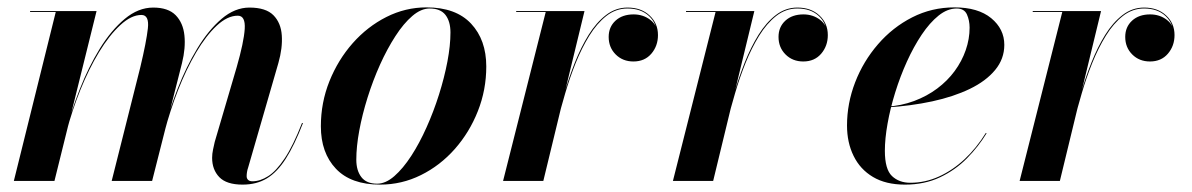

<svg xmlns="http://www.w3.org/2000/svg" viewBox="-20 -490 3228 520"><path d="M637 10Q593.5 10 574 -10.2Q554.5 -30.5 554.5 -62.5Q554.5 -73.5 557 -85Q559.5 -96.5 561.5 -105.5L621 -308Q640.5 -376 642.8 -411.8Q645 -447.5 624 -447.5Q596 -447.5 567 -420.5Q538 -393.5 511.2 -348Q484.5 -302.5 462.5 -246.5Q440.5 -190.5 425.5 -133H423Q438 -190.5 461 -249.5Q484 -308.5 514.2 -358.5Q544.5 -408.5 580.2 -439Q616 -469.5 655.5 -469.5Q700 -469.5 720.5 -448.8Q741 -428 743.2 -394Q745.5 -360 734 -319.5L652 -36Q650 -30.5 649 -24.2Q648 -18 648 -13Q648 -6.5 652 -2.8Q656 1 663.5 1Q684.5 1 706.2 -12.8Q728 -26.5 751 -61Q774 -95.5 798 -157L800.5 -156.5Q777.5 -97 754.2 -60.5Q731 -24 703 -7Q675 10 637 10ZM17.5 0 131 -457.5H61.5V-460H241.5L127.5 0ZM282.5 0 360 -308Q376.5 -377 380.5 -413.2Q384.5 -449.5 363 -449.5Q335.5 -449.5 305.8 -422Q276 -394.5 248.2 -348.8Q220.5 -303 197.8 -246.8Q175 -190.5 160 -133H158Q173 -189.5 196.2 -248.8Q219.5 -308 250.2 -358Q281 -408 317.8 -438.8Q354.5 -469.5 395 -469.5Q435.5 -469.5 455.8 -448.8Q476 -428 479.5 -394Q483 -360 473 -319.5L392 0Z M1009.5 10Q930.5 10 889.8 -33Q849 -76 849 -148Q849 -212 872.2 -270Q895.5 -328 935.2 -373Q975 -418 1026.5 -444Q1078 -470 1135 -470Q1214.5 -470 1255.8 -426Q1297 -382 1297 -310Q1297 -246.5 1274.2 -189Q1251.5 -131.5 1211.8 -86.5Q1172 -41.5 1120 -15.8Q1068 10 1009.5 10ZM1001.5 7.5Q1024.5 7.5 1048 -13Q1071.5 -33.5 1093.8 -67.8Q1116 -102 1135.2 -145Q1154.5 -188 1169 -234Q1183.5 -280 1191.8 -323.5Q1200 -367 1200 -402Q1200 -432 1186.5 -449.5Q1173 -467 1143.5 -467Q1120.5 -467 1096.8 -446.8Q1073 -426.5 1050.8 -392Q1028.5 -357.5 1009.2 -314.8Q990 -272 975.5 -225.8Q961 -179.5 953 -136.2Q945 -93 945 -57.5Q945 -28 958.8 -10.2Q972.5 7.5 1001.5 7.5Z M1342.5 0 1458 -457.5H1378V-460H1563L1451.5 0ZM1487.5 -160.5Q1496.5 -196.5 1508.8 -238.5Q1521 -280.5 1537.2 -321.2Q1553.5 -362 1574.2 -395.5Q1595 -429 1621.2 -449.2Q1647.5 -469.5 1679.5 -469.5Q1716.5 -469.5 1739.2 -448.2Q1762 -427 1762 -395Q1762 -365.5 1744 -344.5Q1726 -323.5 1695.5 -323.5Q1666.5 -323.5 1647.5 -342.5Q1628.5 -361.5 1628.5 -390Q1628.5 -417 1647 -434Q1665.5 -451 1696 -451Q1722 -451 1741.5 -436Q1761 -421 1761 -395H1759.5Q1759.5 -426 1737.8 -446.5Q1716 -467 1679.5 -467Q1648 -467 1622.2 -446.8Q1596.5 -426.5 1576 -393.2Q1555.5 -360 1539.2 -319.5Q1523 -279 1510.8 -237.5Q1498.5 -196 1490 -160.5Z M1802.5 0 1918 -457.5H1838V-460H2023L1911.5 0ZM1947.5 -160.5Q1956.5 -196.5 1968.8 -238.5Q1981 -280.5 1997.2 -321.2Q2013.5 -362 2034.2 -395.5Q2055 -429 2081.2 -449.2Q2107.5 -469.5 2139.5 -469.5Q2176.5 -469.5 2199.2 -448.2Q2222 -427 2222 -395Q2222 -365.5 2204 -344.5Q2186 -323.5 2155.5 -323.5Q2126.5 -323.5 2107.5 -342.5Q2088.5 -361.5 2088.5 -390Q2088.5 -417 2107 -434Q2125.5 -451 2156 -451Q2182 -451 2201.5 -436Q2221 -421 2221 -395H2219.5Q2219.5 -426 2197.8 -446.5Q2176 -467 2139.5 -467Q2108 -467 2082.2 -446.8Q2056.5 -426.5 2036 -393.2Q2015.5 -360 1999.2 -319.5Q1983 -279 1970.8 -237.5Q1958.5 -196 1950 -160.5Z M2431 10Q2379 10 2344.2 -10.8Q2309.5 -31.5 2291.8 -67.8Q2274 -104 2274 -150Q2274 -210 2296 -267Q2318 -324 2357.8 -370Q2397.5 -416 2450.5 -443Q2503.5 -470 2565 -470Q2629 -470 2664.5 -440.8Q2700 -411.5 2700 -368.5Q2700 -330.5 2675.2 -300.5Q2650.5 -270.5 2606.5 -249.2Q2562.5 -228 2504.8 -215.5Q2447 -203 2381 -199V-201Q2421 -203.5 2455.8 -216.5Q2490.5 -229.5 2518.2 -250.2Q2546 -271 2565.5 -297.5Q2585 -324 2595.5 -354.2Q2606 -384.5 2606 -415Q2606 -434.5 2598.8 -450.8Q2591.5 -467 2571 -467Q2546 -467 2522 -447.8Q2498 -428.5 2476.2 -396Q2454.5 -363.5 2436.2 -323.2Q2418 -283 2404.5 -239.5Q2391 -196 2383.8 -155.2Q2376.5 -114.5 2376.5 -81.5Q2376.5 -31.5 2395.8 -13.2Q2415 5 2445.5 5Q2486 5 2523.2 -12Q2560.5 -29 2592.8 -59.2Q2625 -89.5 2650 -130L2652 -129Q2630 -93 2598.8 -61.2Q2567.5 -29.5 2525.8 -9.8Q2484 10 2431 10Z M2741.5 0 2857 -457.5H2777V-460H2962L2850.5 0ZM2886.5 -160.5Q2895.5 -196.5 2907.8 -238.5Q2920 -280.5 2936.2 -321.2Q2952.5 -362 2973.2 -395.5Q2994 -429 3020.2 -449.2Q3046.5 -469.5 3078.5 -469.5Q3115.5 -469.5 3138.2 -448.2Q3161 -427 3161 -395Q3161 -365.5 3143 -344.5Q3125 -323.5 3094.5 -323.5Q3065.5 -323.5 3046.5 -342.5Q3027.5 -361.5 3027.5 -390Q3027.5 -417 3046 -434Q3064.5 -451 3095 -451Q3121 -451 3140.5 -436Q3160 -421 3160 -395H3158.5Q3158.5 -426 3136.8 -446.5Q3115 -467 3078.5 -467Q3047 -467 3021.2 -446.8Q2995.5 -426.5 2975 -393.2Q2954.5 -360 2938.2 -319.5Q2922 -279 2909.8 -237.5Q2897.5 -196 2889 -160.5Z"/></svg>

Font: Bodoni Moda 72pt SemiBold
Style: Italic
Weight: 600
Italic angle: -13°
Designer: Owen Earl
Foundry: indestructible type
Version: Version 2.004